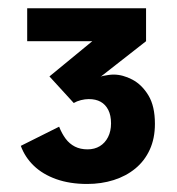

<svg xmlns="http://www.w3.org/2000/svg" viewBox="-20 -720 430 466"><path d="M191.5 -273.5Q149.5 -273.5 116.5 -285.2Q83.5 -297 62 -317.8Q40.5 -338.5 30.5 -366L123.5 -412.5Q130 -396 139.2 -383.5Q148.5 -371 161.8 -364.2Q175 -357.5 192.5 -357.5Q209.5 -357.5 222.2 -365.2Q235 -373 242.2 -387.2Q249.5 -401.5 249.5 -420.5Q249.5 -440 242.8 -453.2Q236 -466.5 224.2 -473Q212.5 -479.5 195.5 -479.5Q186.5 -479.5 176.5 -477Q166.5 -474.5 159 -470L100 -534.5L204 -620H46V-700H334.5V-620L224 -533.5Q226 -535 231.2 -536Q236.5 -537 243.2 -538Q250 -539 255.5 -539Q278 -539 301.2 -526.8Q324.5 -514.5 340.2 -488.5Q356 -462.5 356 -419.5Q356 -384 343.5 -356.8Q331 -329.5 308.5 -311Q286 -292.5 256 -283Q226 -273.5 191.5 -273.5Z"/></svg>

Font: Trispace Thin SemiBold
Style: Regular
Weight: 600
Version: Version 1.210